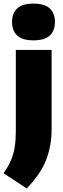

<svg xmlns="http://www.w3.org/2000/svg" viewBox="-46 -834 357 1092"><path d="M106 238 -26 151Q1 113.5 16.2 77.8Q31.5 42 37.8 1.8Q44 -38.5 44 -90V-550H247.5V-98Q247.5 -4.5 216.2 75.8Q185 156 106 238ZM144.5 -604.5Q81 -604.5 51.8 -632Q22.5 -659.5 22.5 -709Q22.5 -758.5 51.8 -786Q81 -813.5 144.5 -813.5Q208 -813.5 237.2 -786Q266.5 -758.5 266.5 -709Q266.5 -659.5 237.2 -632Q208 -604.5 144.5 -604.5Z"/></svg>

Font: Encode Sans Semi Condensed Black
Style: Regular
Weight: 900
Width: 4
Designer: Multiple Designers
Foundry: Impallari Type
Version: Version 3.000; ttfautohint (v1.8.3) -l 8 -r 50 -G 200 -x 14 